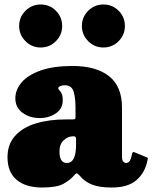

<svg xmlns="http://www.w3.org/2000/svg" viewBox="-20 -827 680 857"><path d="M13.5 -125.5Q13.5 -182.5 46.8 -220Q80 -257.5 139 -275.8Q198 -294 275 -294H304Q313 -294 315 -296Q317 -298 317 -307V-349.5Q317 -388.5 308.8 -417.5Q300.5 -446.5 268.5 -446.5Q257 -446.5 248.5 -442.5Q240 -438.5 240 -434Q240 -428.5 245 -424Q250 -419.5 255 -409.8Q260 -400 260 -378Q260 -341.5 229 -320.8Q198 -300 157.5 -300Q112 -300 80.2 -323.8Q48.5 -347.5 48.5 -388Q48.5 -426.5 76.8 -459.5Q105 -492.5 161.8 -512.5Q218.5 -532.5 304 -532.5Q409 -532.5 466.8 -487Q524.5 -441.5 524.5 -347V-126Q524.5 -111 530.5 -105.2Q536.5 -99.5 543 -99.5Q550 -99.5 557.2 -106.5Q564.5 -113.5 569.5 -141Q572.5 -151.5 581 -147L635.5 -124.5Q640 -123 640 -120.2Q640 -117.5 638.5 -112.5Q628.5 -58.5 590.5 -24.2Q552.5 10 479 10H478.5Q424 10 391 -3Q358 -16 337 -41.5Q327.5 -52 323.5 -53.2Q319.5 -54.5 312 -45.5Q293 -23 263 -6.5Q233 10 168.5 10Q94.5 10 54 -24.5Q13.5 -59 13.5 -125.5ZM245.5 -150.5Q245.5 -99.5 278.5 -99.5Q319.5 -99.5 319.5 -181V-207Q319.5 -218.5 310 -218.5H305Q283.5 -218.5 264.5 -201.2Q245.5 -184 245.5 -150.5ZM441.5 -615Q402 -615 373.8 -643.2Q345.5 -671.5 345.5 -711Q345.5 -751 373.8 -779Q402 -807 441.5 -807Q481.5 -807 509.5 -779Q537.5 -751 537.5 -711Q537.5 -671.5 509.5 -643.2Q481.5 -615 441.5 -615ZM161.5 -615Q122 -615 93.8 -643.2Q65.5 -671.5 65.5 -711Q65.5 -751 93.8 -779Q122 -807 161.5 -807Q201.5 -807 229.5 -779Q257.5 -751 257.5 -711Q257.5 -671.5 229.5 -643.2Q201.5 -615 161.5 -615Z"/></svg>

Font: Besley* Narrow Fatface
Style: Regular
Weight: 900
Width: 4
Designer: Owen Earl
Foundry: indestructible type*
Version: Version 3.000; ttfautohint (v1.8.3)